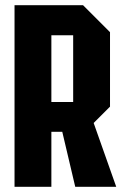

<svg xmlns="http://www.w3.org/2000/svg" viewBox="-20 -720 480 740"><path d="M178 -327H262V-584H178ZM404 -596V-309L341 -246L428 0H270L220 -212H178V0H36V-700H300Z"/></svg>

Font: Tektur Condensed SemiBold
Style: Regular
Weight: 600
Width: 3
Designer: Adam Jagosz
Foundry: Adam Jagosz
Version: Version 1.005;gftools[0.9.30]